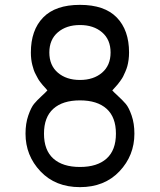

<svg xmlns="http://www.w3.org/2000/svg" viewBox="-20 -770 658 790"><path d="M85 -220Q85 -262 96.5 -295Q108 -328 120 -342.5Q132 -357 151 -374.5Q170 -392 175 -398Q174 -400 166.5 -408Q159 -416 156 -419.5Q153 -423 146 -432Q139 -441 136 -447Q133 -453 127.5 -463Q122 -473 119 -482Q116 -491 113 -502.5Q110 -514 108.5 -527Q107 -540 107 -554Q107 -646 157.5 -698Q208 -750 309 -750Q410 -750 460.5 -698Q511 -646 511 -554Q511 -538 509 -523.5Q507 -509 504 -498Q501 -487 495.5 -474.5Q490 -462 486.5 -455Q483 -448 475 -437Q467 -426 464 -422.5Q461 -419 452 -409Q443 -399 442 -398Q446 -393 465.5 -375Q485 -357 497.5 -342.5Q510 -328 521.5 -295Q533 -262 533 -220Q533 -130 471.5 -65Q410 0 309 0Q208 0 146.5 -65Q85 -130 85 -220ZM218 -471Q253 -441 309 -441Q365 -441 400 -471Q435 -501 435 -554Q435 -607 400 -637Q365 -667 309 -667Q253 -667 218 -637Q183 -607 183 -554Q183 -501 218 -471ZM199.5 -117.5Q238 -83 309 -83Q380 -83 418.5 -117.5Q457 -152 457 -220Q457 -288 418.5 -322.5Q380 -357 309 -357Q238 -357 199.5 -322.5Q161 -288 161 -220Q161 -152 199.5 -117.5Z"/></svg>

Font: Hermit Light
Style: Regular
Weight: 300
Designer: Pablo Caro
Version: Version 2.000;PS 002.000;hotconv 1.0.88;makeotf.lib2.5.64775